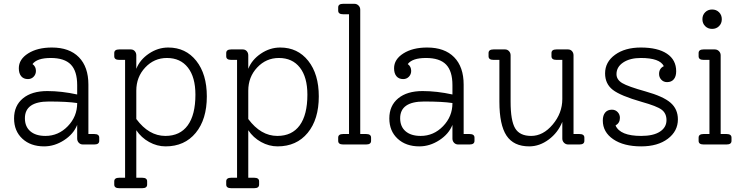

<svg xmlns="http://www.w3.org/2000/svg" viewBox="-20 -760 3909 1010"><path d="M476 -55Q502 -55 502 -36V-19Q502 0 476 0H416Q403 0 394.5 -9Q386 -18 386 -31V-103Q367 -55 317 -22.5Q267 10 212 10Q141 10 97.5 -30.5Q54 -71 54 -137Q54 -204 100.5 -242.5Q147 -281 229 -281Q304 -281 386 -263V-312Q386 -386 352.5 -420.5Q319 -455 247 -455Q175 -455 151 -423Q169 -410 169 -387Q169 -369 157 -356.5Q145 -344 127 -344Q104 -344 91.5 -359Q79 -374 79 -401Q79 -448 128 -479Q177 -510 253 -510Q345 -510 395 -459Q445 -408 445 -315V-55ZM219 -45Q287 -45 336.5 -96Q386 -147 386 -217V-218Q334 -226 237 -226Q111 -226 111 -138Q111 -94 139.5 -69.5Q168 -45 219 -45Z M865 -510Q957 -510 1012.5 -440Q1068 -370 1068 -253Q1068 -132 1009.5 -61Q951 10 851 10Q806 10 764.5 -13Q723 -36 697 -75V175H728Q754 175 754 194V211Q754 230 728 230H607Q581 230 581 211V194Q581 175 607 175H638V-445H607Q581 -445 581 -464V-481Q581 -500 607 -500H668Q681 -500 689 -491Q697 -482 697 -469V-398Q716 -446 763.5 -478Q811 -510 865 -510ZM850 -45Q927 -45 967.5 -100.5Q1008 -156 1008 -262Q1008 -354 968.5 -404.5Q929 -455 858 -455Q791 -455 744 -405Q697 -355 697 -283V-134Q763 -45 850 -45Z M1454 -510Q1546 -510 1601.5 -440Q1657 -370 1657 -253Q1657 -132 1598.5 -61Q1540 10 1440 10Q1395 10 1353.5 -13Q1312 -36 1286 -75V175H1317Q1343 175 1343 194V211Q1343 230 1317 230H1196Q1170 230 1170 211V194Q1170 175 1196 175H1227V-445H1196Q1170 -445 1170 -464V-481Q1170 -500 1196 -500H1257Q1270 -500 1278 -491Q1286 -482 1286 -469V-398Q1305 -446 1352.5 -478Q1400 -510 1454 -510ZM1439 -45Q1516 -45 1556.5 -100.5Q1597 -156 1597 -262Q1597 -354 1557.5 -404.5Q1518 -455 1447 -455Q1380 -455 1333 -405Q1286 -355 1286 -283V-134Q1352 -45 1439 -45Z M1785 0Q1759 0 1759 -19V-36Q1759 -55 1785 -55H1816V-685H1785Q1759 -685 1759 -704V-721Q1759 -740 1785 -740H1844Q1857 -740 1866 -731Q1875 -722 1875 -709V-55H1906Q1932 -55 1932 -36V-19Q1932 0 1906 0Z M2450 -55Q2476 -55 2476 -36V-19Q2476 0 2450 0H2390Q2377 0 2368.5 -9Q2360 -18 2360 -31V-103Q2341 -55 2291 -22.5Q2241 10 2186 10Q2115 10 2071.5 -30.5Q2028 -71 2028 -137Q2028 -204 2074.5 -242.5Q2121 -281 2203 -281Q2278 -281 2360 -263V-312Q2360 -386 2326.5 -420.5Q2293 -455 2221 -455Q2149 -455 2125 -423Q2143 -410 2143 -387Q2143 -369 2131 -356.5Q2119 -344 2101 -344Q2078 -344 2065.5 -359Q2053 -374 2053 -401Q2053 -448 2102 -479Q2151 -510 2227 -510Q2319 -510 2369 -459Q2419 -408 2419 -315V-55ZM2193 -45Q2261 -45 2310.5 -96Q2360 -147 2360 -217V-218Q2308 -226 2211 -226Q2085 -226 2085 -138Q2085 -94 2113.5 -69.5Q2142 -45 2193 -45Z M3028 -55Q3054 -55 3054 -36V-19Q3054 0 3028 0H2969Q2956 0 2947 -9Q2938 -18 2938 -31V-119Q2915 -62 2866.5 -26Q2818 10 2764 10Q2682 10 2644.5 -46.5Q2607 -103 2607 -225V-445H2576Q2550 -445 2550 -464V-481Q2550 -500 2576 -500H2637Q2649 -500 2657.5 -491Q2666 -482 2666 -469V-225Q2666 -125 2690 -85Q2714 -45 2774 -45Q2837 -45 2887.5 -105Q2938 -165 2938 -239V-445H2907Q2881 -445 2881 -464V-481Q2881 -500 2907 -500H2968Q2981 -500 2989 -491Q2997 -482 2997 -469V-55Z M3546 -132Q3546 -70 3493 -30Q3440 10 3353 10Q3261 10 3206 -27.5Q3151 -65 3151 -126Q3151 -153 3163.5 -168Q3176 -183 3199 -183Q3217 -183 3229 -170.5Q3241 -158 3241 -140Q3241 -113 3218 -100Q3242 -45 3353 -45Q3417 -45 3451.5 -67.5Q3486 -90 3486 -128Q3486 -164 3460.5 -183Q3435 -202 3356 -224Q3244 -256 3203.5 -287.5Q3163 -319 3163 -374Q3163 -434 3215.5 -472Q3268 -510 3351 -510Q3440 -510 3488.5 -477.5Q3537 -445 3537 -385Q3537 -358 3524.5 -343Q3512 -328 3489 -328Q3471 -328 3459 -340.5Q3447 -353 3447 -371Q3447 -400 3472 -412Q3451 -455 3351 -455Q3294 -455 3258.5 -431.5Q3223 -408 3223 -370Q3223 -341 3253 -323Q3283 -305 3376 -279Q3469 -253 3507.5 -219.5Q3546 -186 3546 -132Z M3762.5 -622.5Q3748 -608 3726 -608Q3704 -608 3689.5 -622.5Q3675 -637 3675 -659Q3675 -681 3689.5 -695.5Q3704 -710 3726 -710Q3748 -710 3762.5 -695.5Q3777 -681 3777 -659Q3777 -637 3762.5 -622.5ZM3681 0Q3655 0 3655 -19V-36Q3655 -55 3681 -55H3712V-445H3681Q3655 -445 3655 -464V-481Q3655 -500 3681 -500H3740Q3753 -500 3762 -491Q3771 -482 3771 -469V-55H3802Q3828 -55 3828 -36V-19Q3828 0 3802 0Z"/></svg>

Font: Solway Light
Style: Regular
Weight: 300
Designer: Mariya V. Pigoulevskaya
Foundry: The Northern Block Ltd.
Version: Version 1.000;hotconv 1.0.109;makeotfexe 2.5.65596